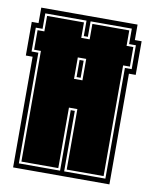

<svg xmlns="http://www.w3.org/2000/svg" viewBox="-86 -644 547 697"><g transform="rotate(10 187.5 -295.5)"><path d="M10 -1V-409H-15V-533H10V-590H365V-533H390V-409H365V-1ZM28 -19H180V-242H195V-19H347V-427H372V-515H347V-572H195V-515H180V-572H28V-515H3V-427H28ZM36 -27V-435H11V-507H36V-564H172V-507H203V-564H339V-507H364V-435H339V-27H203V-250H172V-27ZM172 -356H203V-435H172ZM180 -364V-427H195V-364Z"/></g></svg>

Font: Alumni Sans Collegiate One
Style: Regular
Weight: 400
Designer: Robert E. Leuschke
Foundry: Robert E. Leuschke
Version: Version 1.100